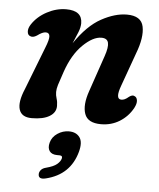

<svg xmlns="http://www.w3.org/2000/svg" viewBox="-52 -507 672 813"><g transform="rotate(5 284.0 -100.5)"><path d="M55.5 -334.5Q44 -338 42.8 -352.5Q41.5 -367 52.5 -384Q75.5 -419 115.5 -440.2Q155.5 -461.5 197 -461.5Q265 -461.5 265 -408Q265 -391 256.8 -370Q248.5 -349 236 -320.5Q289 -398.5 346.8 -430Q404.5 -461.5 455 -461.5Q516 -461.5 525.2 -416.5Q534.5 -371.5 507.5 -301L456.5 -159Q435 -100.5 462.5 -100.5Q469.5 -100.5 476.8 -103.8Q484 -107 494.5 -116Q508.5 -126 517.5 -120Q526.5 -116.5 528.5 -103.2Q530.5 -90 520 -70Q499.5 -33 464.2 -11.2Q429 10.5 385.5 10.5Q329 10.5 315.8 -26.8Q302.5 -64 323.5 -124.5L376 -278Q389.5 -317 385 -335.8Q380.5 -354.5 356 -354.5Q320 -354.5 277.2 -312.8Q234.5 -271 209 -197Q195 -157 189.8 -139.5Q184.5 -122 184.5 -109Q184.5 -95 189 -81.2Q193.5 -67.5 193.5 -50Q193.5 -22 166.5 -5.8Q139.5 10.5 91 10.5Q48 10.5 37.8 -21Q27.5 -52.5 52 -110L122 -290.5Q137 -327.5 135.5 -342Q134 -356.5 119 -356.5Q105 -356.5 83 -340Q66.5 -329.5 55.5 -334.5ZM213 157Q189 157 179.5 143.2Q170 129.5 176 107Q182.5 82.5 205 67.5Q227.5 52.5 253.5 52.5Q284 52.5 299 72.8Q314 93 303 134.5Q276 234.5 173 259.5Q140.5 267.5 141.5 243Q142 234 148.8 226Q155.5 218 169.5 214.5Q202 206 215.8 194.2Q229.5 182.5 233 170Q236.5 157 221.5 157Z"/></g></svg>

Font: Fraunces 72pt S100 SemiBold
Style: Italic
Weight: 600
Italic angle: -16°
Version: Version 1.000; ttfautohint (v1.8.3)